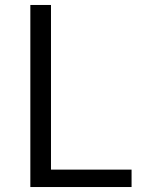

<svg xmlns="http://www.w3.org/2000/svg" viewBox="-20 -752 577 772"><path d="M102 0H509V-70H185V-732H102Z"/></svg>

Font: Noto Sans JP DemiLight
Style: Regular
Weight: 350
Designer: Ryoko NISHIZUKA 西塚涼子 (kana, bopomofo & ideographs); Paul D. Hunt (Latin, Greek & Cyrillic); Sandoll Communications 산돌커뮤니
Foundry: Adobe
Version: Version 2.004;hotconv 1.0.118;makeotfexe 2.5.65603